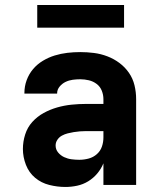

<svg xmlns="http://www.w3.org/2000/svg" viewBox="-20 -735 640 763"><path d="M240 8Q208 8 176 0Q144 -8 119.5 -28.5Q95 -49 83 -80Q71 -111 71 -143Q71 -172 80 -200.5Q89 -229 108.5 -250.5Q128 -272 153.5 -286Q179 -300 207 -308Q235 -316 264 -319Q293 -322 322 -322H391V-341Q391 -358 384.5 -374.5Q378 -391 364 -401.5Q350 -412 333 -416Q316 -420 299 -420Q284 -420 269 -418Q254 -416 240.5 -409.5Q227 -403 217 -391Q207 -379 207 -364V-363H77V-366Q77 -392 86 -416.5Q95 -441 111.5 -460.5Q128 -480 150.5 -493.5Q173 -507 197.5 -514.5Q222 -522 247.5 -525Q273 -528 299 -528Q326 -528 353.5 -524.5Q381 -521 407 -511Q433 -501 455 -484.5Q477 -468 492.5 -445.5Q508 -423 514.5 -396Q521 -369 521 -341V0H391V-86Q382 -64 366.5 -45.5Q351 -27 330.5 -14.5Q310 -2 286.5 3Q263 8 240 8ZM295 -100Q314 -100 332.5 -105Q351 -110 365 -122.5Q379 -135 385 -152.5Q391 -170 391 -189V-214H322Q310 -214 297.5 -213Q285 -212 273 -210Q261 -208 249 -205Q237 -202 226 -196Q215 -190 208 -179.5Q201 -169 201 -157Q201 -141 211 -129Q221 -117 235 -110.5Q249 -104 264.5 -102Q280 -100 295 -100ZM128 -625V-715H473V-625Z"/></svg>

Font: Iosevka Extrabold Extended
Style: Regular
Weight: 800
Width: 7
Monospace: yes
Designer: Belleve Invis
Foundry: Belleve Invis
Version: Version 32.5.0; ttfautohint (v1.8.4)